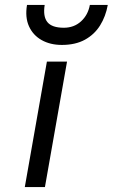

<svg xmlns="http://www.w3.org/2000/svg" viewBox="-20 -762 459 782"><path d="M81 0 171 -511H253L163 0ZM232 -579Q184.5 -579 149.5 -598.8Q114.5 -618.5 98 -655Q81.5 -691.5 90 -742H162Q154.5 -695 173 -672Q191.5 -649 240 -649Q281.5 -649 310 -675Q338.5 -701 346 -742H419Q410.5 -695 387.5 -658.2Q364.5 -621.5 325.8 -600.2Q287 -579 232 -579Z"/></svg>

Font: Overpass
Style: Italic
Weight: 400
Italic angle: -10°
Designer: Delve Withrington, Dave Bailey, Thomas Jockin
Foundry: Delve Fonts LLC
Version: Version 4.000